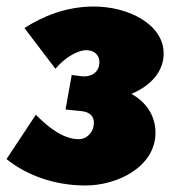

<svg xmlns="http://www.w3.org/2000/svg" viewBox="-43 -553 542 589"><path d="M219 16C320 16 434 -43 434 -146C434 -197 406 -240 360 -265C422 -291 459 -335 459 -389C459 -479 350 -533 245 -533C160 -533 88 -503 32 -467L127 -342C153 -373 192 -399 222 -399C250 -399 262 -380 262 -363C262 -329 234 -316 208 -319L177 -323L158 -217L208 -212C233 -209 245 -196 245 -177C245 -148 224 -126 198 -126C169 -126 127 -140 67 -201L-23 -65C35 -18 120 16 219 16Z"/></svg>

Font: Fixel Text 20240404 Black
Style: Italic
Weight: 900
Width: 4
Italic angle: -10°
Designer: AlfaBravo + MacPaw
Foundry: Kyrylo Tkachov, Marchela Mozhyna, Serhii Makarenko, Maria Weinstein, Zakhar Kryvoshyya
Version: Version 1.211;Glyphs 3.2 (3225)